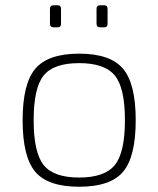

<svg xmlns="http://www.w3.org/2000/svg" viewBox="-20 -698 602 730"><path d="M184 -678H199Q212 -678 212 -664V-608Q212 -594 199 -594H184Q170 -594 170 -608V-664Q170 -678 184 -678ZM361 -678H376Q389 -678 389 -664V-608Q389 -594 376 -594H361Q347 -594 347 -608V-664Q347 -678 361 -678ZM114.5 -437Q163 -494 281 -494Q399 -494 447.5 -437Q496 -380 496 -241Q496 -102 448 -45Q400 12 281 12Q162 12 114 -45Q66 -102 66 -241Q66 -380 114.5 -437ZM416.5 -411Q378 -458 281 -458Q184 -458 146 -411Q108 -364 108 -241Q108 -118 146 -70.5Q184 -23 281 -23Q378 -23 416.5 -70.5Q455 -118 455 -241Q455 -364 416.5 -411Z"/></svg>

Font: Exo 2.0 Extra Light
Style: Regular
Weight: 250
Designer: Natanael Gama
Version: Version 1.001;PS 001.001;hotconv 1.0.70;makeotf.lib2.5.58329